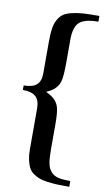

<svg xmlns="http://www.w3.org/2000/svg" viewBox="-97 -776 549 979"><g transform="rotate(10 177.0 -286.5)"><path d="M335.4 155.8Q297.4 155.8 272.2 154.8Q247.1 153.8 220.5 150.1Q193.8 146.5 177.5 139.9Q161.1 133.3 145.8 122.3Q130.4 111.3 122.3 94.7Q114.3 78.1 109.4 55.4Q104.5 32.7 104.5 2.4V-208.5Q104.5 -251.5 83.5 -270.5Q62.5 -289.6 16.6 -289.6V-313Q62 -313 83.3 -331.3Q104.5 -349.6 104.5 -391.1V-553.7Q104.5 -593.8 108.2 -620.6Q111.8 -647.5 122.8 -668Q133.8 -688.5 148.7 -699.7Q163.6 -710.9 191.9 -718Q220.2 -725.1 252.4 -727.1Q284.7 -729 335.4 -729V-699.2Q265.6 -699.2 238 -674.6Q210.4 -649.9 210.4 -583.5V-467.8Q210.4 -393.6 202.6 -367.2Q189.5 -323.2 137.2 -301.8V-299.3Q192.4 -275.4 203.6 -230.5Q210.4 -204.1 210.4 -146V-13.7Q210.4 30.8 215.6 56.9Q220.7 83 235.6 99.1Q250.5 115.2 273.4 120.6Q296.4 126 335.4 126Z"/></g></svg>

Font: Elstob 10pt SemiBold
Style: Regular
Weight: 600
Designer: Peter S. Baker
Version: Version 1.015